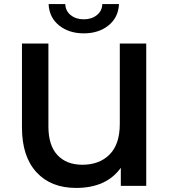

<svg xmlns="http://www.w3.org/2000/svg" viewBox="-20 -914 833 944"><path d="M699 -700V0H574V-89Q503 10 354 10Q230 10 159 -67.5Q88 -145 88 -287V-700H218V-292Q218 -199 262.5 -151.5Q307 -104 385 -104Q469 -104 519 -154.5Q569 -205 569 -305V-700ZM219 -894H301Q302 -860 328 -839.5Q354 -819 392 -819Q430 -819 456 -839.5Q482 -860 483 -894H565Q562 -828 513.5 -789Q465 -750 392 -750Q319 -750 270.5 -789Q222 -828 219 -894Z"/></svg>

Font: Montserrat Alternates SemiBold
Style: Regular
Weight: 600
Designer: Julieta Ulanovsky
Foundry: Julieta Ulanovsky
Version: Version 7.200